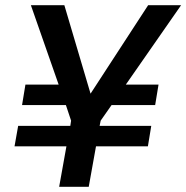

<svg xmlns="http://www.w3.org/2000/svg" viewBox="-20 -720 718 740"><path d="M208 0 236 -156H36L50 -235H251L254 -255L234 -315H65L78 -394H206L99 -700H228L329 -359L551 -700H678L465 -394H591L578 -315H410L368 -255L364 -235H563L550 -156H350L322 0Z"/></svg>

Font: Rethink Sans SemiBold
Style: Italic
Weight: 600
Italic angle: -10°
Designer: The Rethink Sans project authors (Hans Thiessen). DM Sans designed by Colophon Foundry.
Foundry: Rethink Communications LLC
Version: Version 1.001